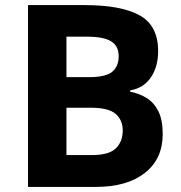

<svg xmlns="http://www.w3.org/2000/svg" viewBox="-20 -734 712 754"><path d="M312 -714Q455 -714 528 -674Q601 -634 601 -533Q601 -472 572.5 -430Q544 -388 491 -379V-374Q527 -367 556 -349Q585 -331 602 -297Q619 -263 619 -207Q619 -110 549 -55Q479 0 357 0H90V-714ZM329 -431Q395 -431 420.5 -452Q446 -473 446 -513Q446 -554 416 -572Q386 -590 321 -590H241V-431ZM241 -311V-125H340Q408 -125 435 -151.5Q462 -178 462 -222Q462 -262 434.5 -286.5Q407 -311 335 -311Z"/></svg>

Font: Noto Sans Ol Chiki
Style: Bold
Weight: 700
Designer: Monotype Design Team, Lewis McGuffie
Foundry: Monotype Imaging Inc.
Version: Version 2.003; ttfautohint (v1.8.4.7-5d5b)